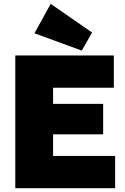

<svg xmlns="http://www.w3.org/2000/svg" viewBox="-20 -997 662 1017"><path d="M61 0V-703.1H583V-532.2H261.2V-446.8H526.4V-285.6H261.2V-170.9H589.8V0ZM413.1 -729 162.6 -820.8 248.5 -976.6 467.8 -824.7Z"/></svg>

Font: Schibsted Grotesk Black
Style: Regular
Weight: 900
Designer: Bakken & Baeck AS, Henrik Kongsvoll
Foundry: Schibsted ASA
Version: Version 1.100;gftools[0.9.25]